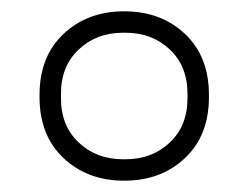

<svg xmlns="http://www.w3.org/2000/svg" viewBox="-20 -810 440 340"><path d="M312 -636V-644Q312 -693 280.5 -722.5Q249 -752 203 -752H197Q151 -752 119.5 -722.5Q88 -693 88 -644V-636Q88 -587 119.5 -557.5Q151 -528 197 -528H203Q249 -528 280.5 -557.5Q312 -587 312 -636ZM350 -642V-638Q350 -570 307.5 -530Q265 -490 200 -490Q135 -490 92.5 -530Q50 -570 50 -638V-642Q50 -710 92.5 -750Q135 -790 200 -790Q265 -790 307.5 -750Q350 -710 350 -642Z"/></svg>

Font: Cooper Hewitt
Style: Light
Weight: 703
Designer: Village Type and Design LLC
Foundry: Cooper Hewitt Smithsonian Design Museum
Version: 1.000